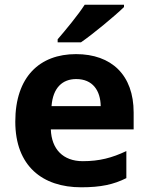

<svg xmlns="http://www.w3.org/2000/svg" viewBox="-20 -786 631 816"><path d="M507 -756V-766H340C311 -721 257 -656 225 -619V-606H324C375 -641 469 -719 507 -756ZM303 -556C149 -556 45 -460 45 -269C45 -80 161 10 325 10C409 10 463 -2 517 -29V-144C456 -115 402 -101 332 -101C248 -101 199 -152 196 -236H548V-308C548 -467 454 -556 303 -556ZM304 -450C374 -450 407 -401 408 -335H199C205 -414 246 -450 304 -450Z"/></svg>

Font: Noto Sans Bassa Vah
Style: Bold
Weight: 700
Designer: Monotype Design Team
Foundry: Monotype Imaging Inc.
Version: Version 2.002